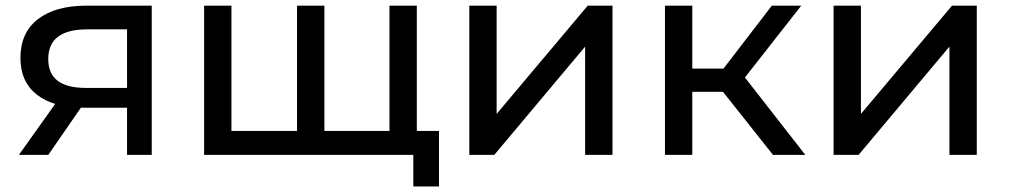

<svg xmlns="http://www.w3.org/2000/svg" viewBox="-20 -550 3583 682"><path d="M431.3 -185.7 447 -167.4H277.7Q170.9 -167.4 111.7 -213.1Q52.6 -258.9 52.6 -344Q52.6 -434 114.7 -481.9Q176.9 -529.9 286.6 -529.9H519V0H431.3ZM191.4 -202.6H291.6L151.7 0H47.3ZM431.3 -472.6 447 -445.7H289.4Q151.4 -445.7 151.4 -340.6Q151.4 -288.3 184.9 -263Q218.3 -237.7 285 -237.7H447L431.3 -216.1Z M705 -529.9H802.1V-59.7L778.7 -84.9H1056.6L1035.1 -59.7V-529.9H1132.3V-59.7L1108 -84.9H1386.9L1363.4 -59.7V-529.9H1460.6V0H705ZM1448.1 -25.1 1471.6 0H1359.4V-84.9H1539.3V112.4H1448.1Z M1647 -529.9H1744.1V-145.4L2067.6 -529.9H2155.6V0H2058.4V-384.4L1735.9 0H1647Z M2521.1 -257.9 2600.9 -307 2840.4 0H2725.6ZM2342 -529.9H2439.1V0H2342ZM2409.9 -306.3H2584.9V-224H2409.9ZM2518.6 -265.6 2721.6 -529.9H2826.1L2609.4 -253.6Z M2941 -529.9H3038.1V-145.4L3361.6 -529.9H3449.6V0H3352.4V-384.4L3029.9 0H2941Z"/></svg>

Font: iiserrat Thin
Style: Regular
Weight: 100
Designer: Akira Ohta
Foundry: Akira Ohta
Version: Version 1.200;Glyphs 3.3.1 (3343)